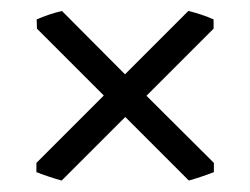

<svg xmlns="http://www.w3.org/2000/svg" viewBox="-20 -446 450 345"><path d="M45.4 -153.3 166.5 -274.4 46.4 -394.5 45.9 -411.1Q55.7 -415.5 68.1 -419.7Q80.6 -423.8 91.3 -426.3L204.6 -312.5L318.4 -426.3Q329.1 -423.8 341.6 -419.7Q354 -415.5 363.8 -411.1V-394.5L243.2 -273.9L364.3 -153.3V-136.7Q354.5 -132.8 341.3 -128.4Q328.1 -124 319.3 -121.6L205.1 -235.8L90.8 -121.6Q81.5 -124 68.4 -128.4Q55.2 -132.8 45.4 -136.7Z"/></svg>

Font: Gentium Plus Phon
Style: Regular
Weight: 400
Designer: J. Victor Gaultney, Annie Olsen, Iska Routamaa, Becca Hirsbrunner
Foundry: SIL International
Version: Version 5.000